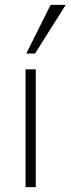

<svg xmlns="http://www.w3.org/2000/svg" viewBox="-20 -769 290 789"><path d="M85 0V-484H127V0ZM124 -549H88L188 -749H250Z"/></svg>

Font: wassup Sans
Style: Light
Weight: 200
Version: Version 2.001